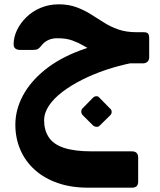

<svg xmlns="http://www.w3.org/2000/svg" viewBox="-20 -502 741 888"><path d="M387 366Q309 366 247 344.5Q185 323 141 283.5Q97 244 74 190.5Q51 137 51 75Q51 6 85.5 -59Q120 -124 186.5 -178Q253 -232 350 -268.5Q447 -305 571 -315L586 -210Q527 -198 469 -178.5Q411 -159 359.5 -133Q308 -107 268.5 -77Q229 -47 206.5 -13.5Q184 20 184 55Q184 99 205 132Q226 165 275 181.5Q324 198 404 198H590Q619 198 619 227V338Q619 366 591 366ZM563 -209V-228Q516 -228 481.5 -237.5Q447 -247 420 -261Q393 -275 368.5 -289.5Q344 -304 315.5 -314.5Q287 -325 250 -325Q224 -326 205 -317.5Q186 -309 174 -294Q163 -280 155.5 -275.5Q148 -271 130 -271H75Q43 -271 43 -297Q43 -330 58.5 -362.5Q74 -395 102 -422.5Q130 -450 168.5 -466Q207 -482 252 -482Q297 -482 332.5 -469Q368 -456 398.5 -437Q429 -418 459.5 -398.5Q490 -379 526.5 -366Q563 -353 612 -353H644Q660 -353 665 -346.5Q670 -340 670 -325V-237Q670 -224 662 -216.5Q654 -209 641 -209ZM441 79Q436 85 426.5 84.5Q417 84 410 78L362 30Q356 23 356 14Q356 5 362 -1L410 -50Q417 -57 426 -57Q435 -57 440 -50L488 -1Q496 5 496.5 14.5Q497 24 490 31Z"/></svg>

Font: Rubik
Style: Bold
Weight: 700
Designer: Hubert and Fischer
Foundry: Hubert and Fischer
Version: Version 2.300;gftools[0.9.30]